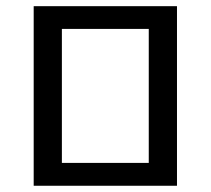

<svg xmlns="http://www.w3.org/2000/svg" viewBox="-20 -595 675 615"><path d="M87.9 0V-575.2H546.9V0ZM178.2 -73.2H456.5V-502.4H178.2Z"/></svg>

Font: Heebo
Style: Regular
Weight: 400
Designer: Oded Ezer
Foundry: Ezer Type House
Version: Version 3.100